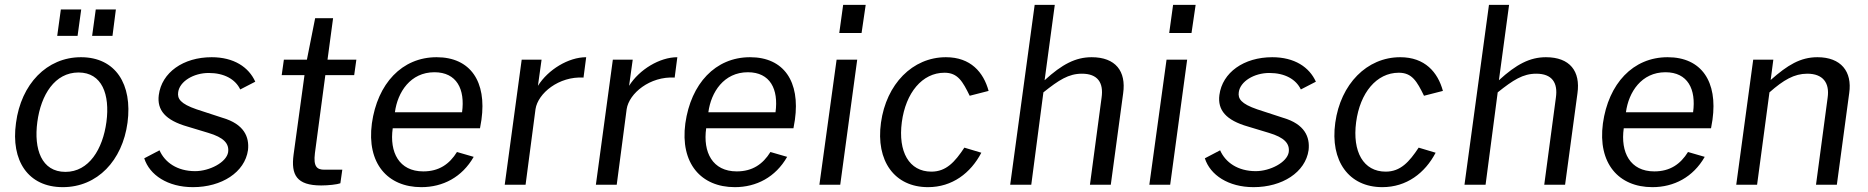

<svg xmlns="http://www.w3.org/2000/svg" viewBox="-20 -762 7704 792"><path d="M315 -723H231L216 -614H300ZM458 -723H375L360 -614H444ZM239 10C382 10 485 -100 506 -256C527 -414 457 -526 314 -526C173 -526 67 -415 46 -255C24 -99 96 10 239 10ZM250 -53C151 -53 119 -147 134 -259C149 -371 206 -463 304 -463C401 -463 434 -372 419 -259C404 -147 347 -53 250 -53Z M776 10C894 10 990 -51 1003 -143C1009 -197 987 -250 898 -276L791 -311C724 -334 711 -355 715 -382C721 -426 778 -461 841 -461C905 -461 951 -435 971 -393L1033 -425C1006 -485 945 -526 853 -526C736 -526 647 -463 635 -370C627 -308 662 -266 753 -240L839 -214C903 -195 926 -170 921 -134C914 -92 844 -56 785 -56C711 -56 660 -92 638 -142L575 -109C597 -40 672 10 776 10Z M1441 -452 1450 -516H1331L1354 -687H1280L1246 -516H1151L1142 -452H1236L1191 -124C1180 -41 1203 3 1305 3C1334 3 1371 -1 1384 -6L1392 -62H1318C1288 -62 1272 -74 1279 -130L1322 -452Z M1600 -233H1960L1966 -268C1988 -425 1921 -526 1781 -526C1638 -526 1537 -417 1514 -253C1492 -88 1579 10 1718 10C1807 10 1886 -31 1934 -115L1865 -135C1834 -85 1791 -55 1726 -55C1626 -55 1586 -134 1600 -233ZM1609 -299C1620 -382 1673 -464 1772 -464C1864 -464 1899 -394 1886 -299Z M2062 0H2148L2189 -312C2199 -377 2285 -448 2387 -442L2398 -526C2325 -526 2241 -475 2199 -408L2214 -516H2132Z M2438 0H2524L2565 -312C2575 -377 2661 -448 2763 -442L2774 -526C2701 -526 2617 -475 2575 -408L2590 -516H2508Z M2893 -233H3253L3259 -268C3281 -425 3214 -526 3074 -526C2931 -526 2830 -417 2807 -253C2785 -88 2872 10 3011 10C3100 10 3179 -31 3227 -115L3158 -135C3127 -85 3084 -55 3019 -55C2919 -55 2879 -134 2893 -233ZM2902 -299C2913 -382 2966 -464 3065 -464C3157 -464 3192 -394 3179 -299Z M3551 -742H3458L3442 -626H3534ZM3516 -516H3431L3360 0H3446Z M3882 -526C3744 -526 3636 -415 3614 -256C3592 -98 3670 10 3808 10C3908 10 3984 -48 4028 -132L3958 -153C3919 -94 3883 -54 3822 -54C3730 -54 3684 -136 3700 -258C3716 -379 3784 -462 3876 -462C3931 -462 3951 -426 3980 -367L4058 -387C4037 -464 3984 -526 3882 -526Z M4147 0H4234L4284 -381C4348 -432 4388 -458 4443 -458C4508 -458 4533 -421 4524 -359L4476 0H4562L4613 -377C4626 -468 4582 -526 4483 -526C4417 -526 4361 -497 4289 -431L4331 -742H4248Z M4912 -742H4819L4803 -626H4895ZM4877 -516H4792L4721 0H4807Z M5151 10C5269 10 5365 -51 5378 -143C5384 -197 5362 -250 5273 -276L5166 -311C5099 -334 5086 -355 5090 -382C5096 -426 5153 -461 5216 -461C5280 -461 5326 -435 5346 -393L5408 -425C5381 -485 5320 -526 5228 -526C5111 -526 5022 -463 5010 -370C5002 -308 5037 -266 5128 -240L5214 -214C5278 -195 5301 -170 5296 -134C5289 -92 5219 -56 5160 -56C5086 -56 5035 -92 5013 -142L4950 -109C4972 -40 5047 10 5151 10Z M5756 -526C5618 -526 5510 -415 5488 -256C5466 -98 5544 10 5682 10C5782 10 5858 -48 5902 -132L5832 -153C5793 -94 5757 -54 5696 -54C5604 -54 5558 -136 5574 -258C5590 -379 5658 -462 5750 -462C5805 -462 5825 -426 5854 -367L5932 -387C5911 -464 5858 -526 5756 -526Z M6021 0H6108L6158 -381C6222 -432 6262 -458 6317 -458C6382 -458 6407 -421 6398 -359L6350 0H6436L6487 -377C6500 -468 6456 -526 6357 -526C6291 -526 6235 -497 6163 -431L6205 -742H6122Z M6678 -233H7038L7044 -268C7066 -425 6999 -526 6859 -526C6716 -526 6615 -417 6592 -253C6570 -88 6657 10 6796 10C6885 10 6964 -31 7012 -115L6943 -135C6912 -85 6869 -55 6804 -55C6704 -55 6664 -134 6678 -233ZM6687 -299C6698 -382 6751 -464 6850 -464C6942 -464 6977 -394 6964 -299Z M7142 0H7228L7279 -381C7337 -432 7381 -458 7435 -458C7499 -458 7528 -421 7519 -359L7471 0H7557L7608 -378C7621 -467 7574 -526 7477 -526C7407 -526 7354 -494 7284 -432L7295 -516H7212Z"/></svg>

Font: United Sans
Style: Italic
Weight: 400
Italic angle: -8°
Designer: Pablo Impallari, Rodrigo Fuenzalida (Modified by Dan O. Williams)
Version: Version 1.000;PS 001.000;hotconv 1.0.88;makeotf.lib2.5.64775